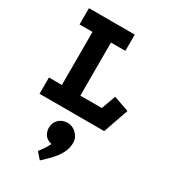

<svg xmlns="http://www.w3.org/2000/svg" viewBox="-222 -695 1010 1144"><g transform="rotate(30 282.5 -123.0)"><path d="M43 -589H358V-477H259V-112H407L442 -210L548 -173L488 0H43V-112H132V-477H43ZM243 343 205 300Q205 300 214 288Q223 276 234.5 258.5Q246 241 254 224Q220 216 206 194Q192 172 192 148Q192 111 216 88.5Q240 66 277 66Q310 66 336.5 92Q363 118 363 153Q363 187 348.5 217.5Q334 248 313 272.5Q292 297 272.5 315Q253 333 243 343Z"/></g></svg>

Font: Podkova ExtraBold
Style: Regular
Weight: 800
Designer: Ilya Yudin
Foundry: Cyreal (www.cyreal.org)
Version: Version 2.103